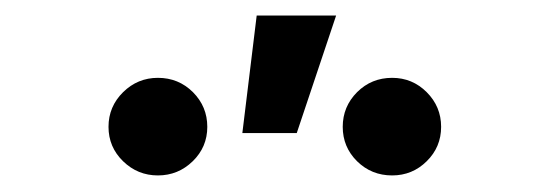

<svg xmlns="http://www.w3.org/2000/svg" viewBox="-20 -834 690 241"><path d="M472.2 -613.8Q446.3 -613.8 428.2 -631.6Q410.2 -649.4 410.2 -674.8Q410.2 -700.2 428.2 -718.3Q446.3 -736.3 472.2 -736.3Q497.6 -736.3 515.6 -718.3Q533.7 -700.2 533.7 -674.8Q533.7 -649.4 515.6 -631.6Q497.6 -613.8 472.2 -613.8ZM178.2 -613.8Q152.8 -613.8 134.5 -631.6Q116.2 -649.4 116.2 -674.8Q116.2 -700.2 134.5 -718.3Q152.8 -736.3 178.2 -736.3Q204.1 -736.3 222.2 -718.3Q240.2 -700.2 240.2 -674.8Q240.2 -649.4 221.9 -631.6Q203.6 -613.8 178.2 -613.8ZM284.2 -667 302.2 -814.5H401.9L352.5 -667Z"/></svg>

Font: Inter 28pt Medium
Style: Regular
Weight: 500
Designer: Rasmus Andersson
Foundry: rsms
Version: Version 4.001;git-66647c0bb